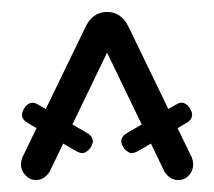

<svg xmlns="http://www.w3.org/2000/svg" viewBox="-20 -694 358 321"><path d="M301 -430Q303 -424 303 -419Q303 -409 296 -401Q289 -393 278 -393Q264 -393 255 -407L159 -606L63 -407Q54 -393 40 -393Q30 -393 22.5 -401Q15 -409 15 -419Q15 -424 17 -430L123 -649Q135 -674 159 -674Q183 -674 195 -649ZM125 -472Q141 -463 132 -448Q129 -443 123 -439.5Q117 -436 108 -441L27 -488Q11 -497 20 -512Q24 -519 30 -521.5Q36 -524 44 -519ZM193 -472 274 -519Q282 -524 288 -521.5Q294 -519 298 -512Q307 -497 291 -488L210 -441Q201 -436 195 -439.5Q189 -443 186 -448Q177 -463 193 -472Z"/></svg>

Font: Nsibidi Libre Uzo
Style: Regular
Weight: 400
Designer: Oluwaseun Badejo
Version: Version 1.021